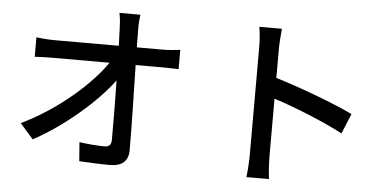

<svg xmlns="http://www.w3.org/2000/svg" viewBox="-54 -898 2108 1041"><g transform="rotate(5 1000.0 -377.5)"><path d="M666 -613 665 -699C664 -730 666 -762 670 -791H556C563 -759 564 -726 565 -699C566 -678 567 -650 568 -613H219C187 -613 147 -616 119 -620V-514C152 -516 186 -517 221 -517H526C446 -400 275 -245 75 -149L147 -67C316 -158 487 -308 572 -425C575 -305 575 -178 575 -103C575 -76 565 -63 538 -63C503 -63 448 -67 401 -74L409 29C462 32 519 35 575 35C642 35 676 5 676 -55C676 -183 671 -371 668 -517H814C839 -517 875 -516 902 -515V-620C881 -617 838 -613 809 -613Z M1857 -354C1757 -403 1566 -474 1434 -514V-670C1434 -705 1438 -749 1441 -782H1318C1325 -747 1327 -702 1327 -670V-92C1327 -53 1324 1 1319 36H1442C1437 1 1434 -63 1434 -92V-401C1544 -366 1706 -301 1812 -245Z"/></g></svg>

Font: Spoqa Han Sans Neo Medium
Style: Regular
Weight: 500
Designer: [Spoqa Han Sans Neo] Dong-huui Kim  Younghwa Kang  Yujin Lee  [Noto Sans] Ryoko NISHIZUKA  (kana & ideographs); Paul D. 
Foundry: Spoqa (http://www.spoqa-han-sans.com)
Version: Version 1.000